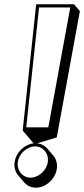

<svg xmlns="http://www.w3.org/2000/svg" viewBox="-20 -845 393 897"><path d="M86 -235 113.2 -203.2 136.9 -175.5C94.2 -170.7 54.7 -132.8 48.3 -88C44.7 -63.5 51.7 -41.1 65.4 -25L92.7 6.8C105.9 22.2 125.3 31.8 147.8 31.8C193.8 31.8 238.6 -8.2 245.5 -56.2C249 -80.7 242.1 -103.1 228.3 -119.2L201.1 -151C189.6 -164.5 173.2 -173.5 154.3 -175.6L245.2 -203.2L353.2 -793.2L326 -825H149ZM63.3 -88C69 -128 106.6 -161 143.8 -161C181 -161 209 -128 203.3 -88C197.5 -48 160 -15 122.8 -15C85.6 -15 57.5 -48 63.3 -88ZM102.6 -250 162.4 -810H308.2L205.7 -250Z"/></svg>

Font: Blink
Style: 3DObl
Weight: 400
Designer: Mew Too
Foundry: Cannot Into Space Fonts
Version: Version 001.000